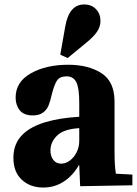

<svg xmlns="http://www.w3.org/2000/svg" viewBox="-20 -830 613 860"><path d="M85 -231Q155 -296 335 -307V-369Q335 -435 322 -461.5Q309 -488 278 -488Q247 -488 234.5 -468Q222 -448 212 -407Q205 -376 197.5 -357.5Q190 -339 173 -326Q156 -313 127 -313Q87 -313 68.5 -336Q50 -359 50 -393Q50 -463 118 -501.5Q186 -540 286 -540Q375 -540 434 -502.5Q493 -465 493 -375V-152Q493 -88 499 -52L573 -48V0L339 4L335 -90H333Q307 -44 266 -17Q225 10 174 10Q115 10 77.5 -25Q40 -60 40 -123Q40 -190 85 -231ZM254 -97Q274 -97 292.5 -110.5Q311 -124 323 -147.5Q335 -171 335 -200V-256Q266 -252 236 -223Q206 -194 206 -156Q206 -130 219 -113.5Q232 -97 254 -97ZM283 -570 250 -585 272 -710Q289 -810 357 -810Q390 -810 410 -789Q430 -768 430 -736Q430 -711 415 -688.5Q400 -666 367 -639Z"/></svg>

Font: Minipax
Style: Bold
Weight: 700
Designer: Raphaël Ronot, Igor Stepanchenko (Cyrillic)
Foundry: steppetype
Version: Version 1.002